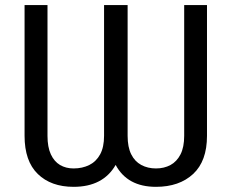

<svg xmlns="http://www.w3.org/2000/svg" viewBox="-20 -731 918 762"><path d="M599 10.5Q485.5 10.5 439 -76.5Q389 10.5 272 10.5Q182.5 10.5 130 -40.5Q77.5 -91.5 77.5 -192V-711H168.5V-192Q168.5 -147 181.8 -118.5Q195 -90 218.2 -76.2Q241.5 -62.5 272 -62.5Q307 -62.5 334.5 -76.2Q362 -90 377.5 -118.5Q393 -147 393 -192V-711H486.5V-192Q486.5 -147 500.8 -118.5Q515 -90 540.8 -76.2Q566.5 -62.5 599 -62.5Q631.5 -62.5 656.8 -76.2Q682 -90 696.5 -118.5Q711 -147 711 -192V-711H801.5V-192Q801.5 -91.5 746.5 -40.5Q691.5 10.5 599 10.5Z"/></svg>

Font: Roberto Sans
Style: Regular
Weight: 400
Designer: Google (font) & Cristiano Sobral (main changes)
Version: Version 1.500; ttfautohint (v1.8.4.7-5d5b-dirty)